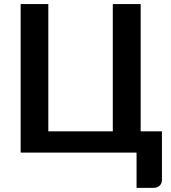

<svg xmlns="http://www.w3.org/2000/svg" viewBox="-20 -743 834 935"><path d="M665 -103.5H768.6V133.3Q768.6 150.9 756.8 161.6Q745.1 171.9 726.1 171.9H645V0H80.6V-723.1H215.3V-103.5H529.3V-723.1H665Z"/></svg>

Font: Lato-SemiBold
Style: Bold
Weight: 500
Designer: Lukasz Dziedzic with Adam Twardoch and Botio Nikoltchev
Foundry: tyPoland Lukasz Dziedzic
Version: ""